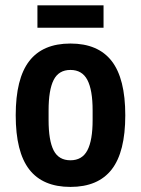

<svg xmlns="http://www.w3.org/2000/svg" viewBox="-20 -701 537 733"><path d="M122.9 -680.7H375.3V-595.1H122.9ZM91.7 -467.9Q143.4 -534.8 248.9 -534.8Q354.5 -534.8 406.4 -467.9Q458.3 -401 458.3 -260.9Q458.3 -120.8 406.4 -54.1Q354.5 12.6 248.9 12.6Q143.4 12.6 91.7 -54.1Q40 -120.8 40 -260.9Q40 -401 91.7 -467.9ZM165.5 -279.3V-242.8Q165.5 -164.6 184.8 -126.8Q204.2 -89.1 248.9 -89.1Q293.7 -89.1 313.6 -127.1Q333.6 -165.1 333.6 -242.8V-279.3Q333.6 -357.5 313.6 -395.7Q293.7 -434 248.9 -434Q204.2 -434 184.8 -395.7Q165.5 -357.5 165.5 -279.3Z"/></svg>

Font: Puralecka Narrow
Style: Bold
Weight: 700
Designer: Hector Gatti, Marcela Romero, Pablo Cosgaya and Nicolas Silva
Version: Version 1.004;PS 001.004;hotconv 1.0.70;makeotf.lib2.5.58329